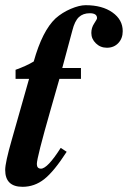

<svg xmlns="http://www.w3.org/2000/svg" viewBox="-23 -711 493 740"><path d="M37 -407V-442Q79 -457 107 -474Q140 -592 191 -640Q217 -663 250 -677Q283 -691 307 -691Q371 -691 410.5 -663Q450 -635 450 -591Q450 -563 433 -545Q416 -527 389 -527Q364 -527 346.5 -544Q329 -561 329 -584Q329 -604 340 -620.5Q351 -637 351 -641Q351 -660 323 -660Q297 -660 281 -645Q265 -630 256 -594L217 -449H289V-407H206L172 -288Q119 -103 119 -79Q119 -61 135 -61Q160 -61 211 -141L234 -126Q185 -50 147.5 -20.5Q110 9 64 9Q-3 9 -3 -56Q-3 -84 22 -171L89 -407Z"/></svg>

Font: STIX
Style: Bold Italic
Weight: 700
Italic angle: -16.33°
Designer: MicroPress Inc., with final additions and corrections provided by Coen Hoffman, Elsevier (retired)
Version: Version 1.1.1